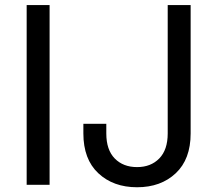

<svg xmlns="http://www.w3.org/2000/svg" viewBox="-20 -748 879 777"><path d="M180.7 -727.5V0H87.9V-727.5ZM534.7 9.8Q438.5 9.8 377.9 -46.9Q317.4 -103.5 317.4 -208V-247.1H410.2V-208Q410.2 -141.6 444.3 -106.7Q478.5 -71.8 534.7 -71.8Q590.3 -71.8 624.5 -106.7Q658.7 -141.6 658.7 -208V-727.5H751.5V-208Q751.5 -103.5 691.2 -46.9Q630.9 9.8 534.7 9.8Z"/></svg>

Font: Inter Variable
Style: Regular
Weight: 400
Designer: Rasmus Andersson
Foundry: rsms
Version: Version 4.001;git-9221beed3